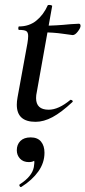

<svg xmlns="http://www.w3.org/2000/svg" viewBox="-20 -481 346 777"><path d="M48 -57Q48 -71 51 -87L91 -306Q94 -324 94 -335Q94 -350 86.5 -355Q79 -360 57 -360Q54 -360 54 -366Q54 -374 57 -374Q98 -374 127 -397.5Q156 -421 173 -459Q173 -461 179 -461Q184 -461 188 -459.5Q192 -458 191 -456L129 -109Q126 -96 126 -84Q126 -37 177 -37Q217 -37 265 -77H266Q270 -77 273 -74Q276 -71 273 -68Q228 -26 192.5 -7Q157 12 124 12Q48 12 48 -57ZM154 -350 156 -377Q206 -377 264 -383L299 -385Q306 -385 306 -376Q306 -368 295 -353.5Q284 -339 274 -339Q271 -339 233.5 -344.5Q196 -350 154 -350ZM65 276Q61 276 59 271.5Q57 267 60 265Q110 233 117 195Q119 183 119 178Q119 153 101 149L132 134Q134 175 97 175Q74 175 61 161Q48 147 48 127Q48 104 62.5 89.5Q77 75 104 75Q132 75 146 92Q160 109 160 137Q160 178 135 213Q110 248 67 275Z"/></svg>

Font: Cormorant Infant SemiBold
Style: Italic
Weight: 600
Italic angle: -10°
Designer: Christian Thalmann (Catharsis Fonts)
Foundry: Catharsis Fonts
Version: Version 4.000